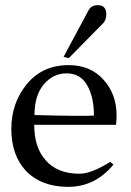

<svg xmlns="http://www.w3.org/2000/svg" viewBox="-20 -717 510 746"><path d="M393 -661Q393 -640 381 -627L247 -491L227 -496L324 -677Q335 -697 360 -697Q393 -697 393 -661ZM431 -232H113Q113 -144 157 -95Q202 -42 289 -42Q335 -42 408 -88L421 -78Q350 9 245 9Q140 9 80 -54Q24 -115 24 -216Q24 -317 84.5 -390.5Q145 -464 247 -464Q331 -464 382 -407.5Q433 -351 433 -269Q433 -258 431 -232ZM345 -268Q345 -340 318.5 -386Q292 -432 239 -432Q186 -432 150 -389Q114 -346 114 -270Q301 -265 345 -268Z"/></svg>

Font: GFS Didot
Style: Regular
Weight: 400
Designer: Takis Katsoulidis and George D. Matthiopoulos
Foundry: Takis Katsoulidis and George D. Matthiopoulos
Version: Version 1.0